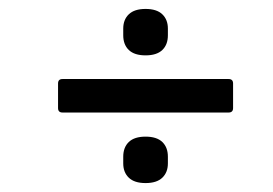

<svg xmlns="http://www.w3.org/2000/svg" viewBox="-20 -515 612 430"><path d="M120 -263Q110 -263 110 -273V-328Q110 -338 120 -338H492Q502 -338 502 -328V-273Q502 -263 492 -263ZM306 -105Q281 -105 268.5 -117Q256 -129 256 -149V-164Q256 -185 268.5 -197Q281 -209 306 -209Q331 -209 343.5 -197Q356 -185 356 -164V-149Q356 -129 343.5 -117Q331 -105 306 -105ZM306 -391Q281 -391 268.5 -403Q256 -415 256 -436V-451Q256 -471 268.5 -483Q281 -495 306 -495Q331 -495 343.5 -483Q356 -471 356 -451V-436Q356 -415 343.5 -403Q331 -391 306 -391Z"/></svg>

Font: Sofia Sans Semi Condensed Medium
Style: Italic
Weight: 500
Italic angle: -9°
Version: Version 4.100